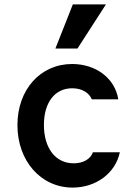

<svg xmlns="http://www.w3.org/2000/svg" viewBox="-20 -840 620 870"><path d="M401 -150C390 -119 357 -100 314 -100C231 -100 179 -169 179 -274C179 -375 228 -440 307 -440C350 -440 383 -421 396 -390H516C501 -485 415 -550 307 -550C163 -550 59 -434 59 -273C59 -111 165 10 309 10C415 10 503 -55 523 -150ZM460 -820H310L231 -620H331Z"/></svg>

Font: CommitMono-dimboump
Style: Bold
Weight: 700
Monospace: yes
Designer: Eigil Nikolajsen
Foundry: Eigil Nikolajsen
Version: Version 1.143